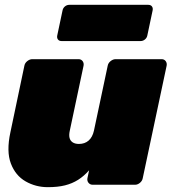

<svg xmlns="http://www.w3.org/2000/svg" viewBox="-20 -765 713 795"><path d="M178 10Q128 10 86 -14Q44 -38 25 -88Q6 -138 23 -217L81 -493Q83 -504 93 -512Q103 -520 114 -520H305Q316 -520 322 -512Q328 -504 326 -493L269 -224Q265 -206 268 -194Q271 -182 281 -175.5Q291 -169 307 -169Q331 -169 347 -183Q363 -197 369 -224L426 -493Q428 -504 438 -512Q448 -520 459 -520H649Q660 -520 666 -512Q672 -504 670 -493L571 -27Q569 -16 559.5 -8Q550 0 539 0H364Q353 0 346.5 -8Q340 -16 342 -27L349 -60Q328 -36 303.5 -20.5Q279 -5 249 2.5Q219 10 178 10ZM235 -595Q225 -595 220 -601.5Q215 -608 217 -618L239 -722Q241 -732 249 -738.5Q257 -745 267 -745H594Q604 -745 609 -738.5Q614 -732 612 -722L590 -618Q588 -608 580 -601.5Q572 -595 562 -595Z"/></svg>

Font: Rubik Black
Style: Italic
Weight: 900
Italic angle: -12°
Designer: Hubert and Fischer
Foundry: Hubert and Fischer
Version: Version 2.300;gftools[0.9.30]